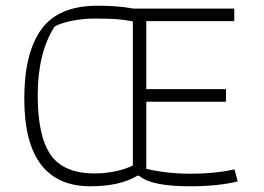

<svg xmlns="http://www.w3.org/2000/svg" viewBox="-20 -642 923 672"><path d="M65 -297Q65 -456 124.5 -539Q184 -622 322 -622Q395 -622 446 -612H800V-568H492V-330H771V-286H492V-51Q566 -34 649 -34Q731 -34 801 -49L812 -7Q743 10 645 10Q508 10 467 -27H461Q399 10 297 10Q65 10 65 -297ZM445 -63V-567Q416 -573 387.5 -575Q359 -577 312 -577Q272 -577 233 -569.5Q194 -562 171 -549Q112 -457 112 -308Q112 -166 157 -100.5Q202 -35 312 -35Q348 -35 384 -42.5Q420 -50 445 -63Z"/></svg>

Font: Athiti Light
Style: Regular
Weight: 300
Designer: CadsonDemak Team
Foundry: CadsonDemak
Version: Version 1.033